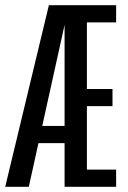

<svg xmlns="http://www.w3.org/2000/svg" viewBox="-23 -720 493 740"><path d="M225.9 0V-700H311.9V0ZM264.4 -66.3H424.6V0H264.4ZM264.4 -377.1H410.6V-310.9H264.4ZM264.4 -700H424.6V-633.7H264.4ZM165.4 -700H242.7L88 0H-2.9ZM196 -700H261.4L248.9 -633.7H184.4ZM118.7 -234.6H254.7L246.1 -168.3H106.1Z"/></svg>

Font: League Mono Thin Condensed
Style: Regular
Weight: 100
Width: 1
Designer: Tyler Finck
Foundry: The League of Moveable Type / Tyler Finck
Version: Version 2.300;RELEASE